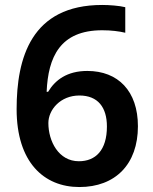

<svg xmlns="http://www.w3.org/2000/svg" viewBox="-20 -744 617 774"><path d="M47 -304C47 -90 157 10 300 10C445 10 536 -82 536 -235C536 -377 456 -458 332 -458C250 -458 202 -421 174 -374H168C174 -514 222 -622 392 -622C428 -622 460 -618 485 -612V-715C461 -721 420 -724 392 -724C105 -724 47 -509 47 -304ZM298 -94C216 -94 175 -175 175 -248C175 -302 224 -359 300 -359C375 -359 411 -311 411 -234C411 -138 365 -94 298 -94Z"/></svg>

Font: Noto Sans Myanmar UI SemiBold
Style: Regular
Weight: 600
Designer: Monotype Design Team
Foundry: Monotype Imaging Inc.
Version: Version 2.103